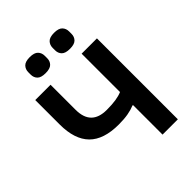

<svg xmlns="http://www.w3.org/2000/svg" viewBox="-251 -1039 1171 1171"><g transform="rotate(-45 334.5 -453.5)"><path d="M455 -255H450Q424 -244 390 -238Q356 -232 310 -232Q180 -232 117.5 -295.5Q55 -359 55 -487V-698H187V-482Q187 -347 321 -347Q367 -347 399.5 -352Q432 -357 455 -367V-698H587V0H455ZM216 -769Q177 -769 161 -785.5Q145 -802 145 -827V-848Q145 -873 161 -890Q177 -907 216 -907Q255 -907 271 -890Q287 -873 287 -848V-827Q287 -802 271 -785.5Q255 -769 216 -769ZM426 -769Q387 -769 371 -785.5Q355 -802 355 -827V-848Q355 -873 371 -890Q387 -907 426 -907Q465 -907 481 -890Q497 -873 497 -848V-827Q497 -802 481 -785.5Q465 -769 426 -769Z"/></g></svg>

Font: IBM Plex Sans SmBld
Style: Regular
Weight: 600
Designer: Mike Abbink, Paul van der Laan, Pieter van Rosmalen
Foundry: Bold Monday
Version: Version 3.005